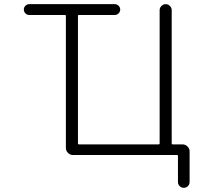

<svg xmlns="http://www.w3.org/2000/svg" viewBox="-20 -774 1040 932"><path d="M122.1 -753.9H537.1Q547.9 -753.9 555.7 -746.1Q563.5 -738.3 563.5 -727.5Q563.5 -716.8 555.7 -709Q547.9 -701.2 537.1 -701.2H363.3Q358.4 -701.2 358.4 -697.3V-78.1Q358.4 -73.2 363.3 -73.2H750Q754.9 -73.2 754.9 -78.1V-724.6Q754.9 -736.3 763.7 -745.1Q772.5 -753.9 784.2 -753.9Q795.9 -753.9 804.7 -745.1Q813.5 -736.3 813.5 -724.6V-78.1Q813.5 -73.2 818.4 -73.2H865.2Q879.9 -73.2 890.1 -63Q900.4 -52.7 900.4 -39.1V109.4Q900.4 121.1 892.1 129.4Q883.8 137.7 872.1 137.7Q860.4 137.7 852.1 129.4Q843.8 121.1 843.8 109.4V-17.6Q843.8 -21.5 839.8 -21.5H334Q320.3 -21.5 310.1 -31.7Q299.8 -42 299.8 -56.6V-697.3Q299.8 -701.2 294.9 -701.2H122.1Q111.3 -701.2 103.5 -709Q95.7 -716.8 95.7 -727.5Q95.7 -738.3 103.5 -746.1Q111.3 -753.9 122.1 -753.9Z"/></svg>

Font: Rounded-L Mgen+ 1mn light
Style: Regular
Weight: 200
Designer: [Source Han Sans]
Ryoko NISHIZUKA  (kana & ideographs); Paul D. Hunt (Latin, Greek & Cyrillic); Wenlong ZHANG  (bopomofo
Version: Version 1.059.20150602